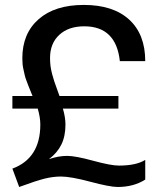

<svg xmlns="http://www.w3.org/2000/svg" viewBox="-20 -742 634 772"><path d="M453.1 9.8Q421.9 9.8 343.3 -11.2Q264.6 -32.2 225.1 -32.2Q193.4 -32.2 159.2 -23.7Q125 -15.1 57.1 9.8L29.8 -64Q142.1 -105.5 142.1 -241.2Q142.1 -270 131.8 -305.2H29.8V-356H110.8Q110.4 -357.4 103 -375.2Q95.7 -393.1 94.2 -397Q92.8 -400.9 86.9 -416.3Q81.1 -431.6 79.6 -439.2Q78.1 -446.8 75 -459.7Q71.8 -472.7 70.8 -484.1Q69.8 -495.6 69.8 -507.8Q69.8 -607.4 135.3 -664.8Q200.7 -722.2 316.9 -722.2Q435.1 -722.2 499.5 -663.1Q564 -604 564 -496.1H461.9Q446.8 -636.2 318.8 -636.2Q255.4 -636.2 218.3 -601.8Q181.2 -567.4 181.2 -508.8Q181.2 -492.2 183.1 -476.6Q185.1 -460.9 189.9 -443.1Q194.8 -425.3 198 -415.5Q201.2 -405.8 209.2 -384Q217.3 -362.3 219.2 -356H456.1V-305.2H232.9Q243.2 -270 243.2 -241.2Q243.2 -194.3 226.8 -160.9Q210.4 -127.4 176.8 -102.1Q215.3 -115.2 250 -115.2Q283.2 -115.2 354.5 -95.7Q425.8 -76.2 458 -76.2Q527.8 -76.2 564 -99.1V-20Q517.6 9.8 453.1 9.8Z"/></svg>

Font: Creato Display Medium
Style: Regular
Weight: 500
Version: Version 1.000